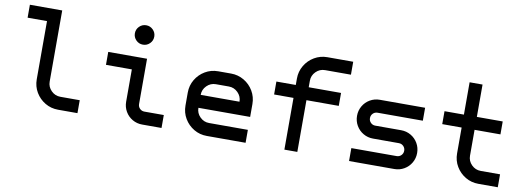

<svg xmlns="http://www.w3.org/2000/svg" viewBox="-59 -1106 4017 1462"><g transform="rotate(10 1950.0 -375.0)"><path d="M225 -200V-650H75V-750H325V-200Q325 -159 354.5 -129.5Q384 -100 425 -100H575V0H425Q370 0 324.5 -27Q279 -54 252 -99.5Q225 -145 225 -200Z M925 -400H725V-500H1025V-150Q1025 -129 1039.5 -114.5Q1054 -100 1075 -100H1225V0H1075Q1034 0 999.5 -20Q965 -40 945 -74.5Q925 -109 925 -150ZM900 -675Q900 -706 922 -728Q944 -750 975 -750Q1006 -750 1028 -728Q1050 -706 1050 -675Q1050 -644 1028 -622Q1006 -600 975 -600Q944 -600 922 -622Q900 -644 900 -675Z M1375 -200V-300Q1375 -355 1402 -400.5Q1429 -446 1474.5 -473Q1520 -500 1575 -500H1675Q1729 -500 1775 -473Q1821 -446 1848 -400Q1875 -354 1875 -300V-200H1475Q1475 -159 1504.5 -129.5Q1534 -100 1575 -100H1875V0H1575Q1520 0 1474.5 -27Q1429 -54 1402 -99.5Q1375 -145 1375 -200ZM1775 -300Q1775 -341 1745.5 -370.5Q1716 -400 1675 -400H1575Q1534 -400 1504.5 -370.5Q1475 -341 1475 -300Z M2375 -750H2575V-650H2375Q2334 -650 2304.5 -620.5Q2275 -591 2275 -550V-500H2525V-400H2275V0H2175V-400H2025V-500H2175V-550Q2175 -604 2202 -650Q2229 -696 2275 -723Q2321 -750 2375 -750Z M2825 -500H3175V-400H2825Q2804 -400 2789.5 -385.5Q2775 -371 2775 -350Q2775 -329 2789.5 -314.5Q2804 -300 2825 -300H3025Q3066 -300 3100.5 -280Q3135 -260 3155 -225.5Q3175 -191 3175 -150Q3175 -109 3155 -74.5Q3135 -40 3100.5 -20Q3066 0 3025 0H2675V-100H3025Q3046 -100 3060.5 -114.5Q3075 -129 3075 -150Q3075 -171 3060.5 -185.5Q3046 -200 3025 -200H2825Q2784 -200 2749.5 -220Q2715 -240 2695 -274.5Q2675 -309 2675 -350Q2675 -391 2695 -425.5Q2715 -460 2749.5 -480Q2784 -500 2825 -500Z M3475 -200V-400H3325V-500H3475V-750H3575V-500H3775V-400H3575V-200Q3575 -159 3604.5 -129.5Q3634 -100 3675 -100H3825V0H3675Q3620 0 3574.5 -27Q3529 -54 3502 -99.5Q3475 -145 3475 -200Z"/></g></svg>

Font: Monoikos Medium
Style: Regular
Weight: 500
Designer: Brian Krent
Version: Version 0.088